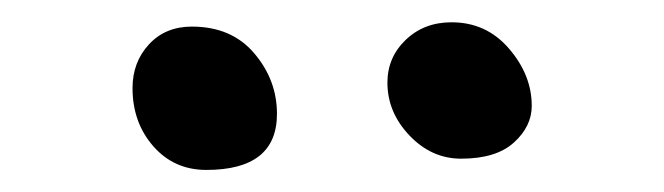

<svg xmlns="http://www.w3.org/2000/svg" viewBox="-20 -738 602 174"><path d="M397.9 -594.2Q371.1 -594.2 351.1 -615.2Q331.1 -636.2 331.1 -663.1Q331.1 -686 347.7 -701.9Q364.3 -717.8 389.2 -717.8Q420.9 -717.8 441.4 -693.8Q461.9 -669.9 461.9 -642.1Q461.9 -623.5 445.8 -608.9Q429.7 -594.2 397.9 -594.2ZM167 -584Q137.7 -584 118.9 -605.5Q100.1 -627 100.1 -658.2Q100.1 -681.6 115 -697.8Q129.9 -713.9 153.8 -713.9Q189.9 -713.9 210.4 -689.7Q231 -665.5 231 -634.8Q231 -584 167 -584Z"/></svg>

Font: Shantell Sans Irregular
Style: Regular
Weight: 300
Designer: Stephen Nixon, Anya Danilova, Shantell Martin
Foundry: Arrow Type
Version: Version 1.006;[9816181b4]